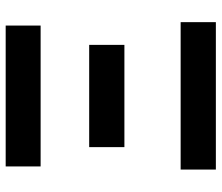

<svg xmlns="http://www.w3.org/2000/svg" viewBox="-72 -708 780 676"><g transform="rotate(-90 318.0 -370.0)"><path d="M59 0H578V-124H59ZM138 -322H498V-446H138ZM70 -617H566V-740H70Z"/></g></svg>

Font: Kinto Sans
Style: Bold
Weight: 700
Designer: Authors: Ryoko NISHIZUKA  (kana & ideographs); Paul D. Hunt (Latin, Greek & Cyrillic); Wenlong ZHANG  (bopomofo); Sandol
Foundry: Adobe Systems Incorporated, ookami Inc.
Version: Version 0.001